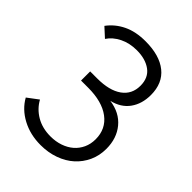

<svg xmlns="http://www.w3.org/2000/svg" viewBox="-206 -823 936 936"><g transform="rotate(45 261.5 -355.0)"><path d="M49 -626Q80 -668 128.5 -691.5Q177 -715 244 -715Q341 -715 394.5 -672Q448 -629 448 -548Q448 -487 417.5 -444.5Q387 -402 328 -388Q400 -378 440 -329.5Q480 -281 480 -209Q480 -162 462 -123Q444 -84 412.5 -55.5Q381 -27 336.5 -11Q292 5 240 5Q168 5 111 -25.5Q54 -56 25 -108L81 -150Q104 -108 146 -83.5Q188 -59 244 -59Q280 -59 310.5 -69.5Q341 -80 363 -99Q385 -118 397.5 -145Q410 -172 410 -205Q410 -276 356 -316.5Q302 -357 206 -357H157V-420H206Q289 -420 334.5 -452.5Q380 -485 380 -544Q380 -599 342.5 -626.5Q305 -654 245 -654Q195 -654 156 -634.5Q117 -615 96 -583Z"/></g></svg>

Font: IngvarSans
Style: Regular
Weight: 400
Version: Version 1.000